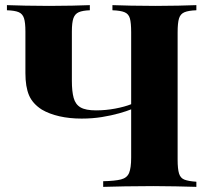

<svg xmlns="http://www.w3.org/2000/svg" viewBox="-20 -728 816 748"><path d="M330 -708V-688Q302 -687 287 -680.5Q272 -674 266 -657Q260 -640 260 -605V-413Q260 -372 267 -346.5Q274 -321 294 -309.5Q314 -298 354 -298Q392 -298 429 -305Q466 -312 491 -322V-302Q474 -295 444 -286.5Q414 -278 377 -272Q340 -266 298 -266Q251 -266 211.5 -275Q172 -284 143 -301Q107 -324 93 -357Q79 -390 79 -443V-605Q79 -640 73.5 -657Q68 -674 53 -680.5Q38 -687 7 -688V-708Q34 -707 79.5 -706Q125 -705 171 -705Q218 -705 261 -706Q304 -707 330 -708ZM745 -708V-688Q715 -687 699 -680.5Q683 -674 677.5 -656.5Q672 -639 672 -602V-106Q672 -70 677.5 -52Q683 -34 699 -28Q715 -22 745 -20V0Q709 -1 665 -2Q621 -3 577 -3Q519 -3 467 -2Q415 -1 382 0V-22Q428 -23 451.5 -29Q475 -35 483 -54.5Q491 -74 491 -114V-602Q491 -639 486 -656.5Q481 -674 465 -680.5Q449 -687 418 -688V-708Q446 -707 490.5 -706Q535 -705 586 -705Q631 -705 674.5 -706Q718 -707 745 -708Z"/></svg>

Font: Playfair Display ExtraBold
Style: Regular
Weight: 800
Designer: Claus Eggers Sørensen
Foundry: Claus Eggers Sørensen
Version: Version 1.203